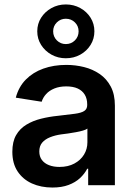

<svg xmlns="http://www.w3.org/2000/svg" viewBox="-20 -842 607 873"><path d="M218.3 10.7Q166.5 10.7 125.2 -7.8Q84 -26.4 60.1 -62.5Q36.1 -98.6 36.1 -151.9Q36.1 -197.8 53.2 -227.5Q70.3 -257.3 99.9 -275.1Q129.4 -293 166.5 -302.2Q203.6 -311.5 243.2 -315.4Q291 -320.8 320.3 -324.7Q349.6 -328.6 363 -337.4Q376.5 -346.2 376.5 -364.3V-367.2Q376.5 -393.1 365.5 -411.4Q354.5 -429.7 333.5 -439.5Q312.5 -449.2 281.2 -449.2Q250.5 -449.2 227.3 -439.7Q204.1 -430.2 189.7 -414.3Q175.3 -398.4 169.4 -379.4L51.8 -397.9Q64.9 -447.3 97.4 -480.2Q129.9 -513.2 177 -530Q224.1 -546.9 281.7 -546.9Q322.8 -546.9 362.1 -537.1Q401.4 -527.3 433.1 -505.6Q464.8 -483.9 483.6 -448.5Q502.4 -413.1 502.4 -361.8V0H380.9V-74.7H376.5Q364.7 -51.8 343.8 -32.2Q322.8 -12.7 291.7 -1Q260.7 10.7 218.3 10.7ZM250.5 -83Q289.6 -83 318.1 -98.4Q346.7 -113.8 362.1 -139.2Q377.4 -164.6 377.4 -194.8V-257.3Q371.1 -252.4 357.2 -248.3Q343.3 -244.1 325.4 -241Q307.6 -237.8 289.8 -235.1Q272 -232.4 258.3 -231Q230.5 -227.1 207.8 -218Q185.1 -209 171.9 -193.6Q158.7 -178.2 158.7 -153.3Q158.7 -130.4 170.4 -114.7Q182.1 -99.1 202.6 -91.1Q223.1 -83 250.5 -83ZM279.3 -577.1Q243.7 -577.1 214.1 -593.5Q184.6 -609.9 167 -637.7Q149.4 -665.5 149.4 -699.7Q149.4 -733.9 167 -761.5Q184.6 -789.1 214.1 -805.4Q243.7 -821.8 279.3 -821.8Q315.4 -821.8 345 -805.4Q374.5 -789.1 391.8 -761.5Q409.2 -733.9 409.2 -699.7Q409.2 -665.5 391.8 -637.7Q374.5 -609.9 345 -593.5Q315.4 -577.1 279.3 -577.1ZM279.3 -641.6Q303.7 -641.6 320.6 -658.4Q337.4 -675.3 337.4 -699.7Q337.4 -723.6 320.6 -740.2Q303.7 -756.8 279.3 -756.8Q255.4 -756.8 238.5 -740.2Q221.7 -723.6 221.7 -699.7Q221.7 -675.3 238.5 -658.4Q255.4 -641.6 279.3 -641.6Z"/></svg>

Font: Inter 18pt SemiBold
Style: Regular
Weight: 600
Designer: Rasmus Andersson
Foundry: rsms
Version: Version 4.001;git-66647c0bb